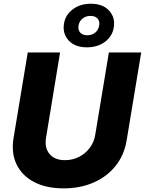

<svg xmlns="http://www.w3.org/2000/svg" viewBox="-20 -1012 786 1041"><path d="M324.7 9.3Q230.5 9.3 164.8 -25.1Q99.1 -59.6 69.6 -121.3Q40 -183.1 53.7 -264.6L130.4 -727.5H305.7L230 -267.6Q220.2 -210.9 248.5 -177.2Q276.9 -143.6 332 -143.6Q374 -143.6 408.9 -161.6Q443.8 -179.7 466.8 -210.4Q489.7 -241.2 496.1 -279.3L570.3 -727.5H745.6L667 -252.9Q653.8 -171.4 606.7 -112.5Q559.6 -53.7 487.1 -22.2Q414.6 9.3 324.7 9.3ZM451.2 -755.4Q386.2 -755.4 352.1 -792.7Q317.9 -830.1 327.1 -884.8Q334.5 -930.7 374.3 -961.2Q414.1 -991.7 472.7 -991.7Q537.6 -991.7 571.8 -954.1Q606 -916.5 596.7 -862.3Q589.4 -815.9 549.6 -785.6Q509.8 -755.4 451.2 -755.4ZM453.1 -820.8Q478.5 -820.8 496.3 -835.4Q514.2 -850.1 517.6 -873.5Q522 -897 509 -911.4Q496.1 -925.8 470.7 -925.8Q445.3 -925.8 427.5 -911.4Q409.7 -897 405.8 -873.5Q401.9 -850.1 414.8 -835.4Q427.7 -820.8 453.1 -820.8Z"/></svg>

Font: Inter Extra Bold
Style: Italic
Weight: 800
Italic angle: -9.39999°
Designer: Rasmus Andersson
Foundry: rsms
Version: Version 4.000;git-3c8e0fc